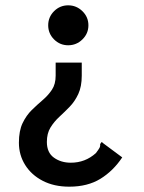

<svg xmlns="http://www.w3.org/2000/svg" viewBox="-20 -586 540 721"><path d="M236 -566Q267 -566 289.5 -544Q312 -522 312 -491Q312 -460 289.5 -438Q267 -416 236 -416Q205 -416 183 -438Q161 -460 161 -491Q161 -522 183 -544Q205 -566 236 -566ZM287 -302Q287 -261 274 -233Q261 -205 241.5 -185Q222 -165 202.5 -147Q183 -129 169.5 -107Q156 -85 156 -53Q156 -13 182.5 6Q209 25 246 25Q300 25 340 -11Q350 -24 353.5 -30.5Q357 -37 356 -45L362 -53L369 -47L439 5Q405 56 357 85.5Q309 115 240 115Q183 115 140.5 93Q98 71 74.5 33.5Q51 -4 51 -50Q51 -95 65 -124Q79 -153 99.5 -173Q120 -193 140.5 -210.5Q161 -228 175 -249Q189 -270 189 -302V-351H287Z"/></svg>

Font: Ligconsolata
Style: Bold
Weight: 700
Monospace: yes
Designer: Raph Levien, Cyreal, Brenton Simpson
Foundry: Raph Levien, Cyreal, Google
Version: Version 3.001; ttfautohint (v1.8.2.53-6de2)